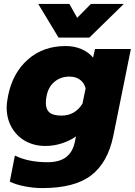

<svg xmlns="http://www.w3.org/2000/svg" viewBox="-20 -730 688 980"><path d="M175 -710H334L374 -639L444 -710H612L436 -538H279ZM30 197 56 64Q125 98 222 98Q284 98 318 71.5Q352 45 362 -6L368 -34Q338 -12 296.5 1.5Q255 15 212 15Q155 15 110.5 -9.5Q66 -34 40 -79Q14 -124 14 -182Q14 -205 21 -240Q44 -357 122 -426Q200 -495 315 -495Q359 -495 395.5 -479.5Q432 -464 455 -436L465 -480H648L558 -35Q530 100 445.5 165Q361 230 196 230Q151 230 105.5 221Q60 212 30 197ZM401 -201 417 -279Q410 -307 388.5 -323Q367 -339 334 -339Q290 -339 258.5 -313Q227 -287 218 -241Q214 -224 214 -205Q214 -172 232.5 -156Q251 -140 294 -140Q363 -140 401 -201Z"/></svg>

Font: Readiness ExtraBold
Style: Italic
Weight: 800
Italic angle: -12°
Designer: Katatrad Team
Foundry: CadsonDemak
Version: Version 1.00;January 16, 2020;FontCreator 12.0.0.2550 64-bit